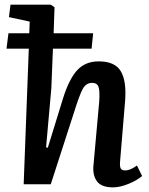

<svg xmlns="http://www.w3.org/2000/svg" viewBox="-20 -787 638 820"><path d="M7.8 -579.1 16.1 -645H105L106.9 -694.8L18.1 -713.9L24.9 -767.1H196.8L212.9 -755.9L209 -645H377.9L371.1 -579.1H206.1L199.2 -409.2L176.8 -158.2L184.1 -155.8L249 -366.2Q274.9 -449.2 309.6 -487.1Q344.2 -524.9 401.9 -524.9Q470.7 -524.9 495.8 -482.9Q521 -440.9 514.2 -355L493.2 -102.1Q490.7 -78.1 495.1 -68.6Q499.5 -59.1 515.1 -59.1Q536.1 -59.1 564.9 -80.1L586.9 -35.2Q565.4 -16.6 528.8 -1.7Q492.2 13.2 462.9 13.2Q413.6 13.2 394.5 -12.2Q375.5 -37.6 378.9 -78.1L403.8 -354Q406.7 -398.4 400.9 -415.8Q395 -433.1 373 -433.1Q347.7 -433.1 333.5 -407.5Q319.3 -381.8 294.9 -303.2L196.8 0H81.1L103 -579.1Z"/></svg>

Font: Literata Book SemiBold
Style: Italic
Weight: 600
Italic angle: -3°
Designer: Latin by Veronika Burian and Jose Scaglione. Greek by Irene Vlachou. Cyrillic by Vera Evstafieva
Foundry: TypeTogether
Version: Version 1.003;PS 001.003;hotconv 1.0.88;makeotf.lib2.5.64775